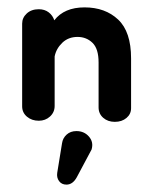

<svg xmlns="http://www.w3.org/2000/svg" viewBox="-20 -320 410 520"><path d="M291 10Q272 10 259.5 -1Q247 -12 247 -29V-151Q247 -188 230.5 -204Q214 -220 190 -220Q165 -220 148.5 -204Q132 -188 128 -167V-33Q128 -16 115.5 -4.5Q103 7 85 7Q66 7 53 -4Q40 -15 40 -32V-256Q40 -272 52.5 -283.5Q65 -295 85 -295Q101 -295 112 -286.5Q123 -278 127 -265Q154 -300 209 -300Q265 -300 300 -267Q335 -234 335 -162V-27Q335 -11 322.5 -0.5Q310 10 291 10ZM188 160Q177 180 160 180Q147 180 140 170.5Q133 161 135 148L148 68Q150 54 160.5 44.5Q171 35 187 35Q208 35 221 50Q234 65 228 85Z"/></svg>

Font: Dongle
Style: Bold
Weight: 700
Designer: Yanghee Ryu
Foundry: Yanghee Ryu
Version: Version 2.000